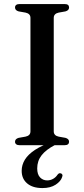

<svg xmlns="http://www.w3.org/2000/svg" viewBox="-20 -720 418 952"><path d="M242 -18 252.5 -1Q208 22 186.2 50Q164.5 78 164.5 115Q164.5 145 178.8 159.8Q193 174.5 214 174.5Q229.5 174.5 243 167Q256.5 159.5 265 146.5Q269 141.5 272.5 139.8Q276 138 281 139.5Q285.5 140 288.5 145Q291.5 150 288 158Q281.5 179 255.8 195.8Q230 212.5 190.5 212.5Q142 212.5 114.8 189.5Q87.5 166.5 87.5 127Q87.5 97.5 103.5 71.5Q119.5 45.5 153.8 23Q188 0.5 242 -18ZM246.5 -68.5Q246.5 -58 252.8 -51.5Q259 -45 271 -42.5L304.5 -36.5Q322.5 -31.5 322.5 -17Q322.5 -9.5 317.2 -4.8Q312 0 299.5 0H77.5Q66 0 60.2 -4.8Q54.5 -9.5 54.5 -17Q54.5 -31.5 72.5 -36.5L106.5 -42.5Q118.5 -45 124.8 -51.5Q131 -58 131 -68.5V-631.5Q131 -642 124.8 -648.5Q118.5 -655 106.5 -657.5L72.5 -663.5Q54.5 -668.5 54.5 -683Q54.5 -691 60.2 -695.5Q66 -700 77.5 -700H299.5Q312 -700 317.2 -695.5Q322.5 -691 322.5 -683Q322.5 -668.5 304.5 -663.5L271 -657.5Q259 -655 252.8 -648.5Q246.5 -642 246.5 -631.5Z"/></svg>

Font: Fraunces 24pt
Style: Regular
Weight: 400
Version: Version 1.000;[b76b70a41]